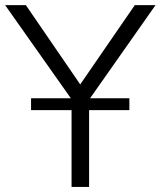

<svg xmlns="http://www.w3.org/2000/svg" viewBox="-29 -739 635 759"><path d="M73.2 -718.8 288.1 -405.3 503.9 -718.8H585.9L327.1 -350.6H482.4V-303.7H323.2V0H253.9V-303.7H93.8V-350.6H251L-8.8 -718.8Z"/></svg>

Font: Min Sans Light
Style: Regular
Weight: 300
Designer: Jinseong-Kim, NotoSansCJK, Nunito
Foundry: Jinseong-Kim
Version: Version 1.400;Glyphs 3.1.2 (3151)